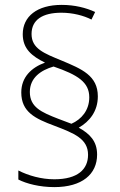

<svg xmlns="http://www.w3.org/2000/svg" viewBox="-20 -780 491 785"><path d="M67 -402C67 -322 124 -295 202 -266C283 -235 340 -213 340 -147C340 -88 298 -47 202 -47C149 -47 96 -62 55 -83V-46C88 -29 142 -15 202 -15C316 -15 377 -68 377 -148C377 -203 347 -233 302 -258C346 -283 380 -325 380 -386C380 -471 314 -498 233 -532C160 -562 109 -581 109 -641C109 -699 154 -728 231 -728C278 -728 323 -716 354 -700L369 -731C332 -748 286 -760 232 -760C132 -760 73 -713 73 -640C73 -580 111 -550 164 -524C109 -504 67 -465 67 -402ZM102 -404C102 -462 147 -493 199 -508C298 -474 345 -444 345 -382C345 -329 313 -292 272 -274L219 -294C149 -321 102 -342 102 -404Z"/></svg>

Font: Noto Sans Myanmar SemiCondensed ExtraLight
Style: Regular
Weight: 200
Width: 4
Designer: Monotype Design Team
Foundry: Monotype Imaging Inc.
Version: Version 2.107